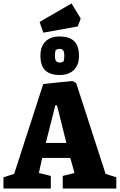

<svg xmlns="http://www.w3.org/2000/svg" viewBox="-24 -1091 693 1111"><path d="M-4 -65 58 -85 226 -604Q253 -608 312.5 -614Q372 -620 395 -622Q398 -622 417 -610L587 -85L649 -65V0H339V-73L407 -90L383 -177H220L201 -90L270 -73V0H-4ZM241 -264H360L306 -481H296ZM210 -770Q210 -822 239 -851Q268 -880 321 -880Q376 -880 404.5 -853.5Q433 -827 433 -767Q433 -715 403.5 -686Q374 -657 321 -657Q266 -657 238 -683.5Q210 -710 210 -770ZM344 -736Q348 -747 348 -769Q348 -791 341.5 -799.5Q335 -808 321 -808Q308 -808 298 -801Q294 -790 294 -768Q294 -746 300.5 -737.5Q307 -729 321 -729Q334 -729 344 -736ZM227 -902 205 -964 390 -1071 443 -984 426 -938Z"/></svg>

Font: Grenze ExtraBold
Style: Regular
Weight: 800
Designer: Renata Polastri
Foundry: Omnibus-Type
Version: Version 1.002; ttfautohint (v1.8)